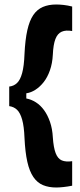

<svg xmlns="http://www.w3.org/2000/svg" viewBox="-20 -723 358 854"><path d="M21 -251V-338Q41 -340 55.5 -353.5Q70 -367 78.5 -398Q87 -429 89 -483Q92 -546 101.5 -588.5Q111 -631 128 -656Q145 -681 170.5 -692Q196 -703 230 -703Q245 -703 263 -701Q281 -699 301 -694V-585Q273 -590 254.5 -582Q236 -574 226.5 -549.5Q217 -525 215 -480Q213 -441 202 -410Q191 -379 174.5 -358Q158 -337 138 -324Q118 -311 97 -308V-285Q119 -281 139.5 -268Q160 -255 176 -233Q192 -211 202.5 -180.5Q213 -150 215 -112Q218 -67 227.5 -42Q237 -17 255 -9.5Q273 -2 301 -6V103Q281 107 262 109Q243 111 230 111Q197 111 171.5 100.5Q146 90 128.5 64.5Q111 39 101.5 -3.5Q92 -46 89 -109Q87 -161 78.5 -191Q70 -221 56 -234.5Q42 -248 21 -251Z"/></svg>

Font: Bricolage Grotesque SemiCondensed
Style: Bold
Weight: 700
Width: 4
Designer: Mathieu Triay
Foundry: Atelier Triay
Version: Version 1.001;gftools[0.9.33.dev8+g029e19f]